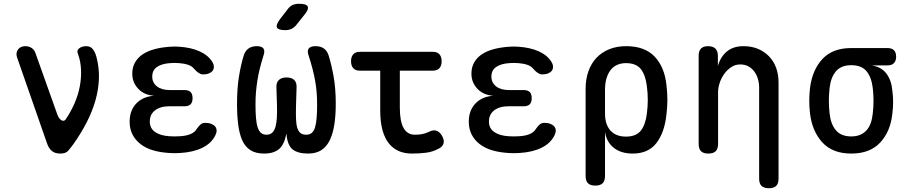

<svg xmlns="http://www.w3.org/2000/svg" viewBox="-20 -805 4840 1019"><path d="M230 -43 70 -502Q66 -514 68 -524.5Q70 -535 76 -543Q82 -551 92 -555.5Q102 -560 114 -560Q134 -560 148.5 -550Q163 -540 169 -521L284 -198Q293 -174 306.5 -166.5Q320 -159 329 -172Q356 -212 375.5 -256.5Q395 -301 403.5 -346.5Q412 -392 410 -436.5Q408 -481 393 -521Q389 -531 392 -538Q395 -545 402 -550Q409 -555 418.5 -557.5Q428 -560 438 -560Q461 -560 473.5 -543Q486 -526 492 -502Q507 -446 505 -388Q503 -330 486.5 -272Q470 -214 440.5 -156.5Q411 -99 371 -42Q355 -20 342 -5Q329 10 300 10Q272 10 255.5 -3.5Q239 -17 230 -43Z M1107 -476Q1115 -463 1115 -450.5Q1115 -438 1108.5 -429.5Q1102 -421 1089 -415.5Q1076 -410 1057 -410Q1051 -410 1045 -412.5Q1039 -415 1033.5 -418.5Q1028 -422 1022 -427.5Q1016 -433 1009 -441Q999 -454 978.5 -461Q958 -468 931 -470Q918 -471 906.5 -471Q895 -471 883 -470Q838 -467 813 -449.5Q788 -432 788 -399Q788 -366 813 -346.5Q838 -327 882 -327H959Q981 -327 991.5 -316.5Q1002 -306 1002 -284Q1002 -262 991.5 -251.5Q981 -241 959 -241H879Q831 -241 803 -219.5Q775 -198 775 -160Q775 -124 803 -104.5Q831 -85 879 -82Q893 -81 907.5 -81Q922 -81 936 -82Q969 -84 991.5 -93.5Q1014 -103 1025 -122Q1030 -129 1035 -135Q1040 -141 1045 -145Q1050 -149 1056 -151Q1062 -153 1070 -153Q1088 -153 1101.5 -147.5Q1115 -142 1122 -133.5Q1129 -125 1129.5 -113Q1130 -101 1123 -87Q1102 -44 1053.5 -20.5Q1005 3 936 7Q922 8 907.5 8Q893 8 879 7Q830 4 791.5 -7.5Q753 -19 725.5 -40.5Q698 -62 683 -91.5Q668 -121 668 -159Q668 -218 702.5 -255Q737 -292 798 -297Q746 -300 714 -333.5Q682 -367 682 -414Q682 -448 696.5 -473.5Q711 -499 737 -516.5Q763 -534 800 -544Q837 -554 883 -557Q895 -558 906.5 -558Q918 -558 931 -557Q994 -553 1039.5 -532.5Q1085 -512 1107 -476Z M1654 -560Q1681 -560 1698.5 -548Q1716 -536 1724 -511Q1739 -463 1750.5 -399.5Q1762 -336 1762 -254Q1762 -193 1754.5 -144.5Q1747 -96 1730.5 -61.5Q1714 -27 1686 -8.5Q1658 10 1615 10Q1560 10 1532.5 -12.5Q1505 -35 1500 -96Q1489 -38 1461 -14Q1433 10 1381 10Q1338 10 1310 -7.5Q1282 -25 1266.5 -58.5Q1251 -92 1244.5 -141Q1238 -190 1238 -254Q1238 -337 1248.5 -400.5Q1259 -464 1274 -512Q1282 -536 1299.5 -548Q1317 -560 1343 -560Q1368 -560 1377.5 -548.5Q1387 -537 1379 -512Q1367 -474 1359 -441.5Q1351 -409 1346 -377.5Q1341 -346 1338.5 -315.5Q1336 -285 1336 -251Q1336 -210 1338.5 -179.5Q1341 -149 1347.5 -129Q1354 -109 1365.5 -99.5Q1377 -90 1394 -90Q1414 -90 1425.5 -101.5Q1437 -113 1442.5 -133.5Q1448 -154 1449.5 -182.5Q1451 -211 1450 -246L1447 -342Q1446 -368 1460.5 -381Q1475 -394 1501 -394Q1527 -394 1541 -381Q1555 -368 1554 -342L1551 -243Q1550 -204 1551 -175Q1552 -146 1557.5 -127.5Q1563 -109 1574 -99.5Q1585 -90 1606 -90Q1623 -90 1634.5 -99.5Q1646 -109 1652 -129Q1658 -149 1660.5 -179.5Q1663 -210 1663 -251Q1663 -285 1660.5 -315.5Q1658 -346 1652.5 -376.5Q1647 -407 1638.5 -440Q1630 -473 1618 -510Q1609 -535 1618.5 -547.5Q1628 -560 1654 -560ZM1553 -673Q1541 -658 1526.5 -651.5Q1512 -645 1494 -645Q1457 -645 1450 -658.5Q1443 -672 1465 -702L1506 -755Q1518 -772 1533 -778.5Q1548 -785 1568 -785Q1606 -785 1613 -770.5Q1620 -756 1596 -727Z M2277 -530Q2301 -530 2312.5 -516.5Q2324 -503 2324 -480Q2324 -457 2312.5 -443.5Q2301 -430 2277 -430H2102V-234Q2102 -161 2122 -125.5Q2142 -90 2182 -90Q2201 -90 2219 -93Q2237 -96 2258 -106Q2280 -117 2297 -111Q2314 -105 2326 -84Q2339 -62 2334 -44Q2329 -26 2308 -16Q2277 1 2241.5 5.5Q2206 10 2165 10Q2127 10 2096 -3.5Q2065 -17 2043 -45Q2021 -73 2009.5 -116Q1998 -159 1998 -218V-430H1889Q1866 -430 1854.5 -443.5Q1843 -457 1843 -480Q1843 -503 1854.5 -516.5Q1866 -530 1890 -530Z M2907 -476Q2915 -463 2915 -450.5Q2915 -438 2908.5 -429.5Q2902 -421 2889 -415.5Q2876 -410 2857 -410Q2851 -410 2845 -412.5Q2839 -415 2833.5 -418.5Q2828 -422 2822 -427.5Q2816 -433 2809 -441Q2799 -454 2778.5 -461Q2758 -468 2731 -470Q2718 -471 2706.5 -471Q2695 -471 2683 -470Q2638 -467 2613 -449.5Q2588 -432 2588 -399Q2588 -366 2613 -346.5Q2638 -327 2682 -327H2759Q2781 -327 2791.5 -316.5Q2802 -306 2802 -284Q2802 -262 2791.5 -251.5Q2781 -241 2759 -241H2679Q2631 -241 2603 -219.5Q2575 -198 2575 -160Q2575 -124 2603 -104.5Q2631 -85 2679 -82Q2693 -81 2707.5 -81Q2722 -81 2736 -82Q2769 -84 2791.5 -93.5Q2814 -103 2825 -122Q2830 -129 2835 -135Q2840 -141 2845 -145Q2850 -149 2856 -151Q2862 -153 2870 -153Q2888 -153 2901.5 -147.5Q2915 -142 2922 -133.5Q2929 -125 2929.5 -113Q2930 -101 2923 -87Q2902 -44 2853.5 -20.5Q2805 3 2736 7Q2722 8 2707.5 8Q2693 8 2679 7Q2630 4 2591.5 -7.5Q2553 -19 2525.5 -40.5Q2498 -62 2483 -91.5Q2468 -121 2468 -159Q2468 -218 2502.5 -255Q2537 -292 2598 -297Q2546 -300 2514 -333.5Q2482 -367 2482 -414Q2482 -448 2496.5 -473.5Q2511 -499 2537 -516.5Q2563 -534 2600 -544Q2637 -554 2683 -557Q2695 -558 2706.5 -558Q2718 -558 2731 -557Q2794 -553 2839.5 -532.5Q2885 -512 2907 -476Z M3139 180Q3113 180 3100.5 167.5Q3088 155 3088 128V-334Q3088 -385 3103 -427Q3118 -469 3146 -498.5Q3174 -528 3214 -544Q3254 -560 3303 -560Q3402 -560 3454.5 -504.5Q3507 -449 3517 -354Q3522 -315 3522 -275.5Q3522 -236 3517 -197Q3507 -102 3464 -46Q3421 10 3338 10Q3276 10 3237.5 -20.5Q3199 -51 3191 -105V128Q3191 155 3178.5 167.5Q3166 180 3139 180ZM3302 -80Q3356 -80 3381 -111.5Q3406 -143 3413 -202Q3418 -239 3418 -275.5Q3418 -312 3413 -348Q3406 -407 3381 -438.5Q3356 -470 3302 -470Q3276 -470 3255 -460.5Q3234 -451 3220 -432.5Q3206 -414 3198.5 -388Q3191 -362 3191 -328V-202Q3191 -144 3220 -112Q3249 -80 3302 -80Z M3791 -316V-42Q3791 -15 3778.5 -2.5Q3766 10 3739 10Q3713 10 3700.5 -2.5Q3688 -15 3688 -42V-509Q3688 -535 3700.5 -547.5Q3713 -560 3738 -560Q3763 -560 3776.5 -547.5Q3790 -535 3790 -509V-455Q3804 -504 3838 -532Q3872 -560 3926 -560Q3968 -560 4002 -546Q4036 -532 4061 -506.5Q4086 -481 4099 -445.5Q4112 -410 4112 -367V143Q4112 169 4099.5 181.5Q4087 194 4061 194Q4034 194 4021.5 181.5Q4009 169 4009 143V-340Q4009 -364 4002.5 -386Q3996 -408 3983.5 -425Q3971 -442 3952.5 -452.5Q3934 -463 3908 -463Q3882 -463 3860.5 -448.5Q3839 -434 3823.5 -412.5Q3808 -391 3799.5 -365Q3791 -339 3791 -316Z M4690 -458H4606Q4657 -450 4684 -415Q4711 -380 4716 -324Q4720 -294 4720 -263.5Q4720 -233 4716 -202Q4706 -107 4651.5 -48.5Q4597 10 4498 10Q4399 10 4345 -48.5Q4291 -107 4279 -202Q4275 -236 4275 -270Q4275 -304 4279 -338Q4291 -434 4345 -492Q4399 -550 4498 -550H4690Q4713 -550 4724.5 -538.5Q4736 -527 4736 -504Q4736 -482 4724.5 -470Q4713 -458 4690 -458ZM4498 -81Q4525 -81 4545 -89.5Q4565 -98 4579 -113.5Q4593 -129 4601 -151.5Q4609 -174 4612 -202Q4616 -236 4616 -270Q4616 -304 4612 -338Q4605 -396 4578.5 -427.5Q4552 -459 4498 -459Q4444 -459 4416.5 -426.5Q4389 -394 4383 -338Q4379 -304 4379 -270Q4379 -236 4383 -202Q4389 -146 4416.5 -113.5Q4444 -81 4498 -81Z"/></svg>

Font: Maple Mono NL Medium
Style: Regular
Weight: 500
Monospace: yes
Designer: subframe7536
Version: Version 7.000